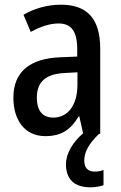

<svg xmlns="http://www.w3.org/2000/svg" viewBox="-20 -636 514 818"><path d="M339 49C339 12 357 -22 402 -66H407V-429C407 -552 355 -616 240 -616C182 -616 126 -600 80 -573L111 -500C153 -523 192 -536 230 -536C284 -536 309 -502 309 -427V-395L237 -392C106 -387 37 -329 37 -220C37 -126 84 -56 173 -56C241 -56 281 -83 315 -140H318L334 -68C292 -32 261 16 261 64C261 126 295 162 365 162C388 162 407 158 421 153V88C412 92 400 95 383 95C355 95 339 79 339 49ZM256 -325 310 -328V-276C310 -186 268 -135 207 -135C164 -135 137 -161 137 -220C137 -285 172 -321 256 -325Z"/></svg>

Font: Noto Sans Malayalam UI Condensed Medium
Style: Regular
Weight: 500
Width: 3
Designer: Jelle Bosma - Monotype Design Team
Foundry: Monotype Imaging Inc.
Version: Version 2.104